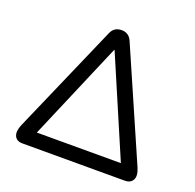

<svg xmlns="http://www.w3.org/2000/svg" viewBox="-124 -835 981 964"><g transform="rotate(20 366.5 -352.5)"><path d="M93 0Q61 0 50.5 -23Q40 -46 56 -84L311 -668Q319 -687 333 -696Q347 -705 367 -705Q406 -705 422 -668L677 -84Q694 -44 682 -22Q670 0 640 0ZM365 -599 127 -41V-76H606V-41L367 -599Z"/></g></svg>

Font: Nunito Medium
Style: Regular
Weight: 500
Designer: Vernon Adams
Foundry: Vernon Adams
Version: Version 3.601